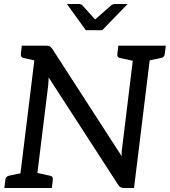

<svg xmlns="http://www.w3.org/2000/svg" viewBox="-20 -947 855 967"><path d="M74 0 162 -717H212Q225 -717 231 -713.5Q237 -710 244 -700L593 -160Q592 -173 593 -185.5Q594 -198 596 -209L658 -717H743L655 0H606Q595 0 587.5 -4Q580 -8 574 -18L225 -557Q225 -545 224 -533Q223 -521 222 -511L159 0ZM2 0 7 -41Q8 -50 12.5 -55Q17 -60 25 -62L102 -78L104 0ZM139 0 159 -78 232 -62Q241 -60 244 -55Q247 -50 246 -41L241 0ZM192 -717 171 -639 98 -655Q90 -657 87 -662Q84 -667 85 -676L90 -717ZM678 -717 657 -639 584 -655Q576 -657 573 -662Q570 -667 571 -676L576 -717ZM815 -717 810 -676Q809 -667 804.5 -662Q800 -657 791 -655L714 -639L713 -717ZM623 -927 495 -795H412L317 -927H376Q388 -927 395 -920L459 -849L540 -920Q543 -923 549 -925Q555 -927 561 -927Z"/></svg>

Font: Aleo
Style: Italic
Weight: 400
Italic angle: -7°
Designer: Alessio Laiso
Foundry: Alessio Laiso
Version: Version 2.001;gftools[0.9.29]